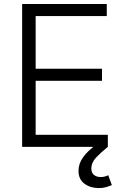

<svg xmlns="http://www.w3.org/2000/svg" viewBox="-20 -748 632 978"><path d="M92.8 0V-727.5H523.9V-666H161.6V-397.9H499.5V-336.4H161.6V-61.5H529.3V0ZM482.9 210Q440.4 210 410.2 187.7Q379.9 165.5 379.9 122.1Q379.9 85 403.8 52.2Q427.7 19.5 468.8 -9.8L529.3 0Q494.1 28.3 469.7 54.2Q445.3 80.1 445.3 110.8Q445.3 131.8 458.5 142.8Q471.7 153.8 493.7 153.8Q504.9 153.8 514.2 151.1Q523.4 148.4 531.2 144.5L549.8 194.8Q537.1 200.2 520.8 205.1Q504.4 210 482.9 210Z"/></svg>

Font: Inter 17pt Light
Style: Regular
Weight: 300
Version: Version 4.001;git-66647c0bb